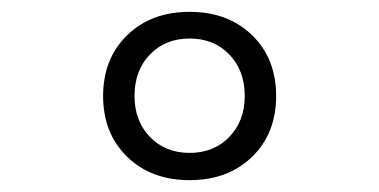

<svg xmlns="http://www.w3.org/2000/svg" viewBox="-20 -760 640 324"><path d="M300 -456Q235 -456 194.5 -495.5Q154 -535 154 -598Q154 -661 194.5 -700.5Q235 -740 300 -740Q365 -740 405.5 -700.5Q446 -661 446 -598Q446 -535 405.5 -495.5Q365 -456 300 -456ZM300 -502Q341 -502 367 -529Q393 -556 393 -598Q393 -641 367 -668Q341 -695 300 -695Q259 -695 233 -668Q207 -641 207 -598Q207 -556 233 -529Q259 -502 300 -502Z"/></svg>

Font: JetBrains Mono NL ExtraLight
Style: Regular
Weight: 200
Designer: Philipp Nurullin, Konstantin Bulenkov
Foundry: JetBrains
Version: Version 2.304; ttfautohint (v1.8.4.7-5d5b)